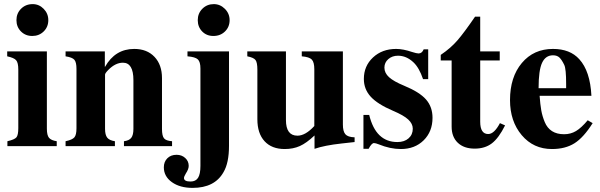

<svg xmlns="http://www.w3.org/2000/svg" viewBox="-20 -711 2920 934"><path d="M215 -613Q215 -580 192.5 -558Q170 -536 137 -536Q104 -536 82 -558Q60 -580 60 -613Q60 -646 82.5 -668.5Q105 -691 139 -691Q170 -691 192.5 -668Q215 -645 215 -613ZM256 0H16V-24Q51 -32 60 -43Q69 -54 69 -88V-373Q69 -406 58.5 -418Q48 -430 15 -437V-461H208V-85Q208 -53 218.5 -40.5Q229 -28 256 -24Z M817 0H583V-24Q608 -27 618.5 -40.5Q629 -54 629 -84V-321Q629 -406 578 -406Q542 -406 508 -372Q491 -355 491 -348V-84Q491 -55 501.5 -41.5Q512 -28 539 -24V0H299V-24Q332 -31 342 -43Q352 -55 352 -87V-376Q352 -408 342 -420Q332 -432 299 -437V-461H490V-386H491Q540 -473 633 -473Q695 -473 731.5 -434.5Q768 -396 768 -331V-84Q768 -50 778 -38Q788 -26 817 -24Z M1097 -613Q1097 -580 1074.5 -558Q1052 -536 1018 -536Q985 -536 963.5 -558Q942 -580 942 -613Q942 -646 964.5 -668.5Q987 -691 1020 -691Q1051 -691 1074 -668Q1097 -645 1097 -613ZM1094 -461V-2Q1094 82 1067 127Q1024 203 917 203Q855 203 816 175Q777 147 777 103Q777 76 794 59Q811 42 839 42Q864 42 881 57.5Q898 73 898 96Q898 112 884 133Q875 148 875 155Q875 172 907 172Q932 172 943.5 154Q955 136 955 96V-378Q955 -410 942.5 -422Q930 -434 892 -437V-461Z M1705 -20 1642 -13Q1559 -4 1510 13V-52Q1471 -15 1438.5 -0.5Q1406 14 1365 14Q1302 14 1267 -24Q1232 -62 1232 -131V-372Q1232 -407 1223 -419Q1214 -431 1183 -437V-461H1371V-127Q1371 -51 1427 -51Q1466 -51 1509 -98V-374Q1509 -408 1497 -421Q1485 -434 1448 -437V-461H1648V-105Q1648 -72 1660 -58Q1672 -44 1705 -43Z M2063 -326H2038Q2019 -382 1991 -408Q1957 -440 1916 -440Q1888 -440 1869 -423.5Q1850 -407 1850 -382Q1850 -356 1872.5 -335.5Q1895 -315 1946 -294Q2021 -263 2052.5 -227Q2084 -191 2084 -138Q2084 -71 2041 -28.5Q1998 14 1930 14Q1878 14 1822 -9Q1807 -15 1799 -15Q1788 -15 1773 13H1748V-152H1776Q1808 -20 1913 -20Q1947 -20 1967.5 -38Q1988 -56 1988 -85Q1988 -109 1966 -129.5Q1944 -150 1892 -172Q1817 -204 1783.5 -240.5Q1750 -277 1750 -327Q1750 -390 1794.5 -431.5Q1839 -473 1907 -473Q1941 -473 1985 -458Q2007 -451 2016 -451Q2033 -451 2041 -471H2063Z M2412 -112 2437 -101Q2406 -39 2372.5 -13.5Q2339 12 2289 12Q2237 12 2207 -16.5Q2177 -45 2177 -95V-417H2124V-444Q2173 -477 2206 -515.5Q2239 -554 2291 -630H2316V-461H2411V-417H2316V-119Q2316 -59 2355 -59Q2384 -59 2412 -112Z M2839 -126 2863 -112Q2819 -42 2774.5 -14Q2730 14 2665 14Q2575 14 2518 -53.5Q2461 -121 2461 -224Q2461 -336 2518.5 -404.5Q2576 -473 2670 -473Q2753 -473 2798 -423Q2851 -365 2857 -245H2605Q2608 -203 2613 -174.5Q2618 -146 2630 -117Q2642 -88 2665.5 -73Q2689 -58 2724 -58Q2756 -58 2782 -73.5Q2808 -89 2839 -126ZM2734 -282V-303Q2734 -376 2725 -395Q2713 -420 2701.5 -431Q2690 -442 2670 -442Q2634 -442 2617 -405.5Q2600 -369 2600 -282Z"/></svg>

Font: STIX
Style: Bold
Weight: 700
Designer: MicroPress Inc., with final additions and corrections provided by Coen Hoffman, Elsevier (retired)
Version: Version 1.1.1